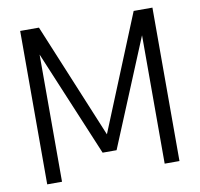

<svg xmlns="http://www.w3.org/2000/svg" viewBox="-81 -826 949 912"><g transform="rotate(-10 393.0 -370.0)"><path d="M74.2 0V-740H164.8L402.7 -165.7H386.9L621.6 -740H712.1V0H640.7V-669H661.3L426.8 -102.6H359.5L122.4 -669H145.6V0Z"/></g></svg>

Font: Encode Sans SC Condensed Thin
Style: Regular
Weight: 100
Width: 3
Designer: Multiple Designers
Foundry: Impallari Type
Version: Version 3.002